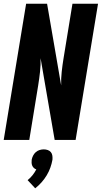

<svg xmlns="http://www.w3.org/2000/svg" viewBox="-20 -755 549 1036"><path d="M0 0 121 -735H234L310 -294Q310 -294 310 -294Q310 -294 310 -294Q310 -294 310 -294Q310 -294 310 -294Q309 -331 313 -368Q317 -405 323 -441L371 -735H509L388 0H275L199 -441Q200 -405 196 -368Q192 -331 186 -294L138 0ZM170 261 129 217Q144 205 155.5 190.5Q167 176 176 159Q169 157 163 151.5Q157 146 154 139Q151 132 150.5 123.5Q150 115 151 107Q153 96 158.5 85Q164 74 173 66Q182 58 193.5 54.5Q205 51 216 51Q227 51 237.5 54.5Q248 58 254.5 66Q261 74 262.5 85Q264 96 263 107Q259 129 251.5 150Q244 171 232 191Q220 211 204.5 228.5Q189 246 170 261Z"/></svg>

Font: Iosevka Curly Heavy Oblique
Style: Regular
Weight: 900
Italic angle: -9°
Monospace: yes
Designer: Belleve Invis
Foundry: Belleve Invis
Version: Version 11.1.0; ttfautohint (v1.8.3)